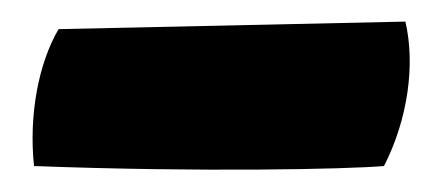

<svg xmlns="http://www.w3.org/2000/svg" viewBox="-20 -805 406 176"><path d="M11.2 -652.8C164.6 -647 297.9 -649.9 332 -652.8C354 -695.8 360.8 -746.1 351.6 -785.2L33.7 -778.3C15.1 -746.6 6.3 -698.7 11.2 -652.8Z"/></svg>

Font: Fruktur
Style: Regular
Weight: 400
Designer: Viktoriya Grabowska
Foundry: Viktoriya Grabowska
Version: Version 1.002